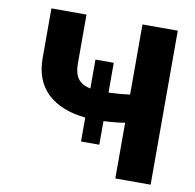

<svg xmlns="http://www.w3.org/2000/svg" viewBox="-79 -787 880 868"><g transform="rotate(10 361.0 -353.5)"><path d="M408.2 -377Q462.4 -378.9 505.9 -385.3V-707H668V0H505.9V-255.9Q468.8 -249 408.2 -246.1V-137.7H324.2V-247.6Q211.9 -258.8 149.7 -317.4Q87.4 -376 87.9 -481.4V-707H249V-481.4Q249 -437.5 266.6 -413.3Q284.2 -389.2 324.2 -380.9V-513.7H408.2Z"/></g></svg>

Font: Pretendard JP ExtraBold
Style: Regular
Weight: 800
Designer: Base glyphs from Inter by Rasmus Andersson; Hangeul glyphs from Noto Sans CJK(Source Han Sans) by Jang Soo-young and Kan
Foundry: Kil Hyung-jin
Version: Version 1.309